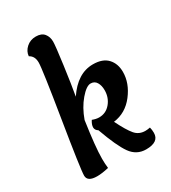

<svg xmlns="http://www.w3.org/2000/svg" viewBox="-184 -839 843 945"><g transform="rotate(-30 238.0 -366.5)"><path d="M346 -484Q401 -484 428.5 -454.5Q456 -425 456 -378Q456 -314 410.5 -255Q365 -196 295 -187Q326 -124 349 -97Q371 -71 407 -71Q419 -71 434 -74Q438 -59 438 -42Q438 10 365 10Q311 10 279 -35Q247 -80 208 -189Q192 -199 192 -214Q192 -230 205 -250Q226 -242 243 -242Q282 -242 307.5 -272.5Q333 -303 333 -345Q333 -372 322 -390Q311 -408 289 -408Q265 -408 230 -367Q195 -326 174 -267Q153 -124 153 -59Q153 -30 156 -5Q117 4 90 4Q35 4 35 -31Q35 -66 77.5 -327.5Q120 -589 120 -625Q120 -662 93 -676Q95 -703 117 -723Q139 -743 171 -743Q203 -743 218 -724.5Q233 -706 233 -679Q233 -655 219 -552Q205 -449 194 -388Q258 -484 346 -484Z"/></g></svg>

Font: Overlock
Style: Bold Italic
Weight: 700
Version: Version 1.001